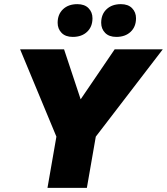

<svg xmlns="http://www.w3.org/2000/svg" viewBox="-20 -906 805 926"><path d="M209 0 252 -247 77 -668H289L369 -427L533 -668H765L442 -247L399 0ZM331 -728Q296 -728 277 -747.5Q258 -767 258 -796Q258 -837 284 -861.5Q310 -886 353 -886Q388 -886 407 -866.5Q426 -847 426 -818Q426 -777 400 -752.5Q374 -728 331 -728ZM541 -728Q506 -728 487 -747.5Q468 -767 468 -796Q468 -837 494 -861.5Q520 -886 563 -886Q598 -886 617 -866.5Q636 -847 636 -818Q636 -777 610 -752.5Q584 -728 541 -728Z"/></svg>

Font: Celebes Black
Style: Italic
Weight: 900
Italic angle: -10°
Designer: Anugrah Pasau
Foundry: Lafontype
Version: Version 1.000; ttfautohint (v1.8.4)